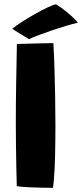

<svg xmlns="http://www.w3.org/2000/svg" viewBox="-20 -862 382 892"><path d="M226 10.5Q203.5 10.5 173.5 10Q143.5 9.5 113.2 8Q83 6.5 58 3Q57 -28 56 -77.5Q55 -127 54.2 -184.2Q53.5 -241.5 53.5 -294.5Q53.5 -377 55 -468.8Q56.5 -560.5 58.5 -657.5Q68 -658 89 -658.5Q110 -659 136 -659.8Q162 -660.5 186.8 -661Q211.5 -661.5 228 -661.5Q231 -610.5 233 -545.5Q235 -480.5 236.2 -411.2Q237.5 -342 237.5 -276Q237.5 -243 237 -209.2Q236.5 -175.5 236 -143.2Q235.5 -111 234 -82.2Q232.5 -53.5 230.5 -29.5Q228.5 -5.5 226 10.5ZM240.5 -842Q265.5 -826.5 287.5 -808.5Q309.5 -790.5 324 -776Q338.5 -761.5 342 -756.5Q319.5 -751.5 287.5 -742Q255.5 -732.5 221.5 -721Q187.5 -709.5 158.8 -698.5Q130 -687.5 114.5 -680L36.5 -728Q56 -744 85.5 -762.8Q115 -781.5 146.2 -799Q177.5 -816.5 203.2 -828.5Q229 -840.5 240.5 -842Z"/></svg>

Font: Grandstander Thin ExtraBold
Style: Regular
Weight: 800
Version: Version 1.200